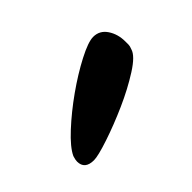

<svg xmlns="http://www.w3.org/2000/svg" viewBox="-70 -742 295 295"><g transform="rotate(45 77.0 -594.5)"><path d="M10 -656Q10 -670 22 -678Q34 -686 50 -686Q54 -686 57 -686Q60 -686 65 -684Q76 -681 90 -659Q104 -637 116 -610Q128 -583 136.5 -557.5Q145 -532 145 -523Q145 -503 128 -503Q124 -503 118 -505Q105 -511 86.5 -531Q68 -551 51 -575Q34 -599 22 -622Q10 -645 10 -656Z"/></g></svg>

Font: Life Savers
Style: Bold
Weight: 700
Designer: Pablo Impallari, Rodrigo Fuenzalida, Brenda Gallo
Foundry: Pablo Impallari, Rodrigo Fuenzalida, Brenda Gallo
Version: Version 3.001; ttfautohint (v0.95) -l 8 -r 50 -G 200 -x 14 -